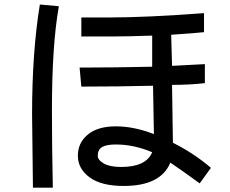

<svg xmlns="http://www.w3.org/2000/svg" viewBox="-20 -786 1040 868"><path d="M246.1 -757.8Q214.8 -582 214.8 -289.1Q214.8 -125 218.8 62.5H128.9L125 -269.5Q125 -550.8 160.2 -765.6ZM933.6 -27.3 882.8 43Q796.9 -19.5 750 -50.8Q707 54.7 539.1 54.7Q437.5 54.7 384.8 15.6Q332 -23.4 332 -82Q332 -140.6 377 -177.7Q421.9 -214.8 503.9 -214.8Q585.9 -214.8 675.8 -179.7L671.9 -398.4Q511.7 -394.5 347.7 -394.5L339.8 -480.5Q496.1 -480.5 668 -484.4V-625Q554.7 -621.1 484.4 -621.1H347.7V-707H472.7Q640.6 -707 902.3 -726.6V-640.6Q871.1 -636.7 753.9 -628.9L757.8 -488.3L906.2 -496.1V-410.2Q839.8 -402.3 757.8 -402.3L761.7 -140.6Q855.5 -93.8 933.6 -27.3ZM668 -97.7Q585.9 -132.8 503.9 -132.8Q460.9 -132.8 441.4 -121.1Q421.9 -109.4 421.9 -82Q421.9 -62.5 449.2 -46.9Q476.6 -31.2 527.3 -31.2Q640.6 -31.2 668 -97.7Z"/></svg>

Font: WenQuanYi Micro Hei Mono
Style: Regular
Weight: 400
Foundry: Ascender Corporation
Version: Version 0.2.0-beta